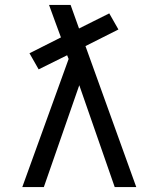

<svg xmlns="http://www.w3.org/2000/svg" viewBox="-20 -755 640 775"><path d="M70 0 257 -517 251 -532 136 -475 99 -540 226 -604Q214 -636 202 -669Q190 -702 178 -735H265L299 -640L421 -701L458 -636L325 -569L530 0H443L300 -411L157 0Z"/></svg>

Font: Iosevka Custom Extended
Style: Regular
Weight: 400
Width: 7
Monospace: yes
Designer: Belleve Invis
Foundry: Belleve Invis
Version: Version 11.2.4; ttfautohint (v1.8.4)